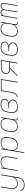

<svg xmlns="http://www.w3.org/2000/svg" viewBox="2604 -3172 791 6040"><g transform="rotate(-90 3000.0 -152.5)"><path d="M207 223Q185 223 162.5 221Q140 219 120 213.5Q100 208 81.5 198Q63 188 49.5 173Q36 158 29 137.5Q22 117 25 95H46Q44 114 50 132Q56 150 69 162.5Q82 175 98 183Q114 191 132 196Q150 201 169.5 202.5Q189 204 208 204Q233 204 258 199.5Q283 195 307 183Q331 171 351.5 153Q372 135 386.5 112.5Q401 90 409 65Q417 40 421 15L441 -105Q427 -79 405 -56Q383 -33 356 -18.5Q329 -4 300 2Q271 8 242 8Q213 8 186 1.5Q159 -5 137 -20.5Q115 -36 100.5 -59.5Q86 -83 79.5 -109.5Q73 -136 74 -165Q75 -194 80 -223L129 -520H150L100 -220Q96 -194 95 -168Q94 -142 99.5 -117.5Q105 -93 118 -72Q131 -51 151 -37Q171 -23 196 -17Q221 -11 247 -11Q271 -11 296 -15.5Q321 -20 345 -32Q369 -44 388.5 -62.5Q408 -81 422 -103Q436 -125 444.5 -149.5Q453 -174 457 -199L510 -520H531L442 18Q437 46 428 73Q419 100 403 124.5Q387 149 364.5 168.5Q342 188 315.5 200.5Q289 213 261.5 218Q234 223 207 223Z M643 0 729 -520H750L732 -415Q747 -441 768.5 -464Q790 -487 817 -501.5Q844 -516 873 -522Q902 -528 931 -528Q960 -528 987.5 -521.5Q1015 -515 1037 -499.5Q1059 -484 1073 -460.5Q1087 -437 1093.5 -410.5Q1100 -384 1099.5 -355Q1099 -326 1094 -297L1045 0H1024L1073 -300Q1078 -326 1078.5 -352Q1079 -378 1073.5 -402.5Q1068 -427 1055 -448Q1042 -469 1022.5 -483Q1003 -497 978 -503Q953 -509 927 -509Q903 -509 877.5 -504.5Q852 -500 828.5 -488Q805 -476 785 -457.5Q765 -439 751 -417Q737 -395 729 -370.5Q721 -346 717 -321L664 0Z M1207 215 1329 -520H1350L1332 -414Q1347 -441 1369 -464Q1391 -487 1418.5 -501.5Q1446 -516 1476 -522Q1506 -528 1535 -528Q1564 -528 1592 -522Q1620 -516 1642.5 -500.5Q1665 -485 1679.5 -461.5Q1694 -438 1701 -411Q1708 -384 1707.5 -355Q1707 -326 1702 -297L1685 -197Q1681 -170 1672 -143Q1663 -116 1647.5 -91.5Q1632 -67 1609.5 -47Q1587 -27 1561.5 -14.5Q1536 -2 1508 3Q1480 8 1453 8Q1422 8 1392.5 1Q1363 -6 1340.5 -23.5Q1318 -41 1303.5 -67Q1289 -93 1284 -123L1228 215ZM1451 -11Q1476 -11 1501 -15.5Q1526 -20 1550 -31.5Q1574 -43 1594.5 -61.5Q1615 -80 1629.5 -102.5Q1644 -125 1652.5 -150Q1661 -175 1665 -200L1681 -300Q1686 -326 1686.5 -352.5Q1687 -379 1681.5 -403.5Q1676 -428 1662.5 -449Q1649 -470 1628.5 -484Q1608 -498 1583 -503.5Q1558 -509 1531 -509Q1506 -509 1480.5 -504.5Q1455 -500 1431.5 -488.5Q1408 -477 1387.5 -458.5Q1367 -440 1352 -418Q1337 -396 1329 -371Q1321 -346 1317 -321L1300 -221Q1296 -195 1295 -168.5Q1294 -142 1300 -117.5Q1306 -93 1319.5 -72Q1333 -51 1353 -36.5Q1373 -22 1398.5 -16.5Q1424 -11 1451 -11Z M2038 8Q2009 8 1981 2Q1953 -4 1931 -19.5Q1909 -35 1894 -58.5Q1879 -82 1872 -109Q1865 -136 1866 -165Q1867 -194 1872 -223L1888 -323Q1893 -350 1902 -377Q1911 -404 1926.5 -428.5Q1942 -453 1964 -473Q1986 -493 2011.5 -505.5Q2037 -518 2065 -523Q2093 -528 2120 -528Q2151 -528 2181 -521Q2211 -514 2233.5 -496.5Q2256 -479 2270 -453Q2284 -427 2289 -397L2310 -520H2331L2255 -65Q2254 -54 2255.5 -43.5Q2257 -33 2263.5 -25Q2270 -17 2280.5 -14Q2291 -11 2302 -11H2317L2316 8H2298Q2283 8 2269 3.5Q2255 -1 2245.5 -11Q2236 -21 2234 -35.5Q2232 -50 2234 -65L2241 -106Q2227 -79 2204.5 -56Q2182 -33 2154.5 -18.5Q2127 -4 2097 2Q2067 8 2038 8ZM2043 -11Q2068 -11 2093 -15.5Q2118 -20 2142 -31.5Q2166 -43 2186.5 -61.5Q2207 -80 2221.5 -102Q2236 -124 2244.5 -149Q2253 -174 2257 -199L2273 -299Q2278 -325 2278.5 -351.5Q2279 -378 2273 -402.5Q2267 -427 2253.5 -448Q2240 -469 2220 -483.5Q2200 -498 2175 -503.5Q2150 -509 2123 -509Q2098 -509 2072.5 -504.5Q2047 -500 2023.5 -488.5Q2000 -477 1979.5 -458.5Q1959 -440 1944 -417.5Q1929 -395 1921 -370Q1913 -345 1909 -320L1892 -220Q1888 -194 1887 -167.5Q1886 -141 1892 -116.5Q1898 -92 1911.5 -71Q1925 -50 1945 -36Q1965 -22 1990.5 -16.5Q2016 -11 2043 -11Z M2653 8Q2623 8 2593.5 2.5Q2564 -3 2540 -18Q2516 -33 2499.5 -55.5Q2483 -78 2475 -105.5Q2467 -133 2467 -163Q2467 -193 2472 -223L2488 -323Q2493 -351 2502 -378Q2511 -405 2527 -429.5Q2543 -454 2565.5 -473.5Q2588 -493 2614.5 -505.5Q2641 -518 2669 -523Q2697 -528 2725 -528Q2748 -528 2771 -526Q2794 -524 2815.5 -517.5Q2837 -511 2857 -500Q2877 -489 2890 -472Q2903 -455 2908 -432.5Q2913 -410 2909 -387Q2905 -364 2892 -343Q2879 -322 2859.5 -307.5Q2840 -293 2817 -284.5Q2794 -276 2772 -272Q2797 -265 2820 -254Q2843 -243 2859 -224Q2875 -205 2880.5 -179.5Q2886 -154 2882 -127Q2878 -104 2866.5 -82Q2855 -60 2835 -44Q2815 -28 2792.5 -17.5Q2770 -7 2746.5 -1.5Q2723 4 2699.5 6Q2676 8 2653 8ZM2654 -11Q2675 -11 2695.5 -12.5Q2716 -14 2737.5 -19Q2759 -24 2779.5 -32.5Q2800 -41 2817.5 -55.5Q2835 -70 2846.5 -89.5Q2858 -109 2861 -130Q2865 -152 2860.5 -173.5Q2856 -195 2843 -210.5Q2830 -226 2812 -236.5Q2794 -247 2773 -252.5Q2752 -258 2730.5 -260Q2709 -262 2687 -262H2615L2618 -281H2690Q2710 -281 2730 -282.5Q2750 -284 2769.5 -288.5Q2789 -293 2809 -300.5Q2829 -308 2846 -320.5Q2863 -333 2874 -351.5Q2885 -370 2888 -389Q2892 -410 2887 -429.5Q2882 -449 2870 -463Q2858 -477 2841 -486Q2824 -495 2804.5 -500Q2785 -505 2765 -507Q2745 -509 2725 -509Q2700 -509 2674 -504.5Q2648 -500 2624 -488.5Q2600 -477 2579.5 -458.5Q2559 -440 2544 -417.5Q2529 -395 2521 -370Q2513 -345 2509 -320L2492 -220Q2488 -193 2487.5 -166Q2487 -139 2494 -114Q2501 -89 2516 -68.5Q2531 -48 2552.5 -34.5Q2574 -21 2600.5 -16Q2627 -11 2654 -11Z M2969 0 2972 -19Q2987 -19 3002.5 -23.5Q3018 -28 3031.5 -38Q3045 -48 3054 -62Q3063 -76 3070 -90.5Q3077 -105 3082.5 -120Q3088 -135 3092.5 -150.5Q3097 -166 3100.5 -181Q3104 -196 3107 -211.5Q3110 -227 3112.5 -242.5Q3115 -258 3118 -273L3159 -520H3531L3445 0H3424L3507 -501H3177L3138 -270Q3136 -253 3133 -236.5Q3130 -220 3126.5 -203Q3123 -186 3119 -169.5Q3115 -153 3110 -136.5Q3105 -120 3098 -103.5Q3091 -87 3082.5 -71Q3074 -55 3062 -41Q3050 -27 3035 -17.5Q3020 -8 3003 -4Q2986 0 2969 0Z M3619 0 3856 -234H3837Q3816 -234 3796 -237.5Q3776 -241 3757.5 -249.5Q3739 -258 3725.5 -272Q3712 -286 3704.5 -304.5Q3697 -323 3696 -344Q3695 -365 3699 -386Q3702 -405 3709 -424.5Q3716 -444 3730 -460.5Q3744 -477 3762 -489Q3780 -501 3799 -508Q3818 -515 3838 -517.5Q3858 -520 3878 -520H4131L4045 0H4024L4062 -234H3884L3647 0ZM4066 -253 4107 -501H3878Q3861 -501 3843 -499Q3825 -497 3808 -490.5Q3791 -484 3775 -473.5Q3759 -463 3747.5 -448.5Q3736 -434 3729 -417Q3722 -400 3719 -383Q3716 -365 3716.5 -347Q3717 -329 3723.5 -313.5Q3730 -298 3742 -286Q3754 -274 3769.5 -266.5Q3785 -259 3802.5 -256Q3820 -253 3838 -253Z M4453 8Q4423 8 4393.5 2.5Q4364 -3 4340 -18Q4316 -33 4299.5 -55.5Q4283 -78 4275 -105.5Q4267 -133 4267 -163Q4267 -193 4272 -223L4288 -323Q4293 -351 4302 -378Q4311 -405 4327 -429.5Q4343 -454 4365.5 -473.5Q4388 -493 4414.5 -505.5Q4441 -518 4469 -523Q4497 -528 4525 -528Q4548 -528 4571 -526Q4594 -524 4615.5 -517.5Q4637 -511 4657 -500Q4677 -489 4690 -472Q4703 -455 4708 -432.5Q4713 -410 4709 -387Q4705 -364 4692 -343Q4679 -322 4659.5 -307.5Q4640 -293 4617 -284.5Q4594 -276 4572 -272Q4597 -265 4620 -254Q4643 -243 4659 -224Q4675 -205 4680.5 -179.5Q4686 -154 4682 -127Q4678 -104 4666.5 -82Q4655 -60 4635 -44Q4615 -28 4592.5 -17.5Q4570 -7 4546.5 -1.5Q4523 4 4499.5 6Q4476 8 4453 8ZM4454 -11Q4475 -11 4495.5 -12.5Q4516 -14 4537.5 -19Q4559 -24 4579.5 -32.5Q4600 -41 4617.5 -55.5Q4635 -70 4646.5 -89.5Q4658 -109 4661 -130Q4665 -152 4660.5 -173.5Q4656 -195 4643 -210.5Q4630 -226 4612 -236.5Q4594 -247 4573 -252.5Q4552 -258 4530.5 -260Q4509 -262 4487 -262H4415L4418 -281H4490Q4510 -281 4530 -282.5Q4550 -284 4569.5 -288.5Q4589 -293 4609 -300.5Q4629 -308 4646 -320.5Q4663 -333 4674 -351.5Q4685 -370 4688 -389Q4692 -410 4687 -429.5Q4682 -449 4670 -463Q4658 -477 4641 -486Q4624 -495 4604.5 -500Q4585 -505 4565 -507Q4545 -509 4525 -509Q4500 -509 4474 -504.5Q4448 -500 4424 -488.5Q4400 -477 4379.5 -458.5Q4359 -440 4344 -417.5Q4329 -395 4321 -370Q4313 -345 4309 -320L4292 -220Q4288 -193 4287.5 -166Q4287 -139 4294 -114Q4301 -89 4316 -68.5Q4331 -48 4352.5 -34.5Q4374 -21 4400.5 -16Q4427 -11 4454 -11Z M5038 8Q5009 8 4981 2Q4953 -4 4931 -19.5Q4909 -35 4894 -58.5Q4879 -82 4872 -109Q4865 -136 4866 -165Q4867 -194 4872 -223L4888 -323Q4893 -350 4902 -377Q4911 -404 4926.5 -428.5Q4942 -453 4964 -473Q4986 -493 5011.5 -505.5Q5037 -518 5065 -523Q5093 -528 5120 -528Q5151 -528 5181 -521Q5211 -514 5233.5 -496.5Q5256 -479 5270 -453Q5284 -427 5289 -397L5310 -520H5331L5255 -65Q5254 -54 5255.5 -43.5Q5257 -33 5263.5 -25Q5270 -17 5280.5 -14Q5291 -11 5302 -11H5317L5316 8H5298Q5283 8 5269 3.5Q5255 -1 5245.5 -11Q5236 -21 5234 -35.5Q5232 -50 5234 -65L5241 -106Q5227 -79 5204.5 -56Q5182 -33 5154.5 -18.5Q5127 -4 5097 2Q5067 8 5038 8ZM5043 -11Q5068 -11 5093 -15.5Q5118 -20 5142 -31.5Q5166 -43 5186.5 -61.5Q5207 -80 5221.5 -102Q5236 -124 5244.5 -149Q5253 -174 5257 -199L5273 -299Q5278 -325 5278.5 -351.5Q5279 -378 5273 -402.5Q5267 -427 5253.5 -448Q5240 -469 5220 -483.5Q5200 -498 5175 -503.5Q5150 -509 5123 -509Q5098 -509 5072.5 -504.5Q5047 -500 5023.5 -488.5Q5000 -477 4979.5 -458.5Q4959 -440 4944 -417.5Q4929 -395 4921 -370Q4913 -345 4909 -320L4892 -220Q4888 -194 4887 -167.5Q4886 -141 4892 -116.5Q4898 -92 4911.5 -71Q4925 -50 4945 -36Q4965 -22 4990.5 -16.5Q5016 -11 5043 -11Z M5435 0 5521 -520H5541L5533 -473Q5542 -486 5553.5 -497Q5565 -508 5578 -515Q5591 -522 5606 -525Q5621 -528 5635 -528Q5652 -528 5667.5 -524Q5683 -520 5694.5 -510Q5706 -500 5713.5 -486Q5721 -472 5723 -456Q5731 -472 5742 -486Q5753 -500 5768.5 -510Q5784 -520 5800.5 -524Q5817 -528 5834 -528Q5857 -528 5877.5 -519.5Q5898 -511 5909.5 -493Q5921 -475 5922.5 -452Q5924 -429 5920 -406L5853 0H5833L5901 -410Q5904 -429 5902 -447.5Q5900 -466 5890.5 -480.5Q5881 -495 5864 -502Q5847 -509 5828 -509Q5808 -509 5788 -501Q5768 -493 5753.5 -477.5Q5739 -462 5731.5 -442Q5724 -422 5720 -403L5654 0H5634L5702 -410Q5705 -429 5703 -447.5Q5701 -466 5691.5 -480.5Q5682 -495 5665 -502Q5648 -509 5629 -509Q5609 -509 5589 -501Q5569 -493 5554.5 -477.5Q5540 -462 5532.5 -442Q5525 -422 5521 -403L5455 0Z"/></g></svg>

Font: Iosevka Thin Extended
Style: Italic
Weight: 100
Width: 7
Italic angle: -9°
Monospace: yes
Designer: Belleve Invis
Foundry: Belleve Invis
Version: Version 32.5.0; ttfautohint (v1.8.4)